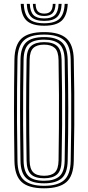

<svg xmlns="http://www.w3.org/2000/svg" viewBox="-20 -974 460 1000"><path d="M209.8 6.8Q128.2 6.8 92.4 -26.4Q56.5 -59.5 55.2 -135.8Q54 -211.2 53.5 -276.1Q53 -341 53 -402.2Q53 -463.5 53.5 -527.2Q54 -591 55.2 -664Q56.5 -740.5 92.4 -773.6Q128.2 -806.8 209.8 -806.8Q289.2 -806.8 325.9 -774.1Q362.5 -741.5 364.2 -664.2Q366 -577.2 366.8 -494Q367.5 -410.8 366.9 -323.1Q366.2 -235.5 364.2 -135.5Q362.5 -56.8 325.1 -25Q287.8 6.8 209.8 6.8ZM209.8 -6.2Q279.5 -6.2 313.2 -35.1Q347 -64 348.2 -136Q350 -227.8 350.8 -311Q351.5 -394.2 350.9 -479.8Q350.2 -565.2 348.2 -663.8Q347 -734.8 313.8 -764.2Q280.5 -793.8 209.8 -793.8Q136.5 -793.8 104.4 -763.4Q72.2 -733 71 -663.8Q69.5 -583.5 68.9 -506.1Q68.2 -428.8 68.6 -339.8Q69 -250.8 71 -136Q72 -63.8 106 -35Q140 -6.2 209.8 -6.2ZM209.8 -19.2Q145.2 -19.2 116.5 -46.4Q87.8 -73.5 86.8 -136Q85.8 -211.2 85.1 -276.1Q84.5 -341 84.5 -402.1Q84.5 -463.2 85.1 -527Q85.8 -590.8 86.8 -663.8Q87.8 -726.2 116.4 -753.5Q145 -780.8 209.8 -780.8Q272 -780.8 301.5 -754.2Q331 -727.8 332.5 -663.2Q335.2 -539.5 335.5 -411.9Q335.8 -284.2 332.5 -136.2Q331 -71 300.9 -45.1Q270.8 -19.2 209.8 -19.2ZM209.8 -32.5Q261.8 -32.5 288.6 -55Q315.5 -77.5 316.8 -136.8Q318.5 -226.8 319.1 -311.5Q319.8 -396.2 319.1 -482.4Q318.5 -568.5 316.8 -663Q315.2 -721.2 289.2 -744.4Q263.2 -767.5 209.8 -767.5Q153.5 -767.5 128.6 -743.4Q103.8 -719.2 102.8 -663.2Q101.2 -577 100.6 -494.1Q100 -411.2 100.4 -323.9Q100.8 -236.5 102.8 -136.2Q103.8 -80.8 128.6 -56.6Q153.5 -32.5 209.8 -32.5ZM209.8 -45.5Q162 -45.5 140.6 -66.8Q119.2 -88 118.5 -137.5Q114 -393.8 118.5 -663Q119.2 -714.5 142 -734.5Q164.8 -754.5 209.8 -754.5Q256 -754.5 277.9 -733.9Q299.8 -713.2 300.8 -662.8Q302.5 -577.5 303.2 -494.8Q304 -412 303.5 -324.4Q303 -236.8 300.8 -137.2Q299.8 -86.2 277.5 -65.9Q255.2 -45.5 209.8 -45.5ZM209.8 -58.5Q247.5 -58.5 265.9 -76.2Q284.2 -94 285 -138.5Q286.2 -226 286.9 -308.8Q287.5 -391.5 287.1 -477.6Q286.8 -563.8 285 -661.2Q284.2 -707 265.2 -724.2Q246.2 -741.5 209.8 -741.5Q171.8 -741.5 153.4 -723.9Q135 -706.2 134.2 -662.2Q132 -537.8 131.9 -412Q131.8 -286.2 134.2 -137.2Q135 -95 152.8 -76.8Q170.5 -58.5 209.8 -58.5ZM210.2 -840Q147.2 -840 118.9 -866.4Q90.5 -892.8 88 -953.8H103.8Q105.8 -899.8 130.6 -876.2Q155.5 -852.8 210.2 -852.8Q265 -852.8 289.8 -876.2Q314.5 -899.8 316.8 -953.8H332.8Q329.8 -892.8 301.4 -866.4Q273 -840 210.2 -840ZM210.2 -865.2Q163.5 -865.2 142.5 -885.8Q121.5 -906.2 119.5 -953.8H135.2Q137 -913.2 154.4 -895.6Q171.8 -878 210.2 -878Q248.8 -878 266.1 -895.6Q283.5 -913.2 285.2 -953.8H301Q298.8 -906.2 277.8 -885.8Q256.8 -865.2 210.2 -865.2ZM210.2 -890.8Q180 -890.8 166.2 -905.4Q152.5 -920 151.2 -953.8H165.5Q166 -926.8 176.9 -915Q187.8 -903.2 210.2 -903.2Q233 -903.2 243.8 -915Q254.5 -926.8 255 -953.8H269.2Q268 -920 254.2 -905.4Q240.5 -890.8 210.2 -890.8Z"/></svg>

Font: Big Shoulders Inline Text
Style: Regular
Weight: 400
Designer: Patric King
Foundry: XO Type Co
Version: Version 1.000